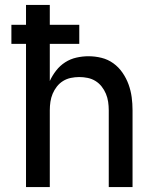

<svg xmlns="http://www.w3.org/2000/svg" viewBox="-20 -755 640 775"><path d="M85 0V-578H26V-655H85V-735H181V-655H300V-578H181V-428Q191 -450 206.5 -470Q222 -490 243 -503.5Q264 -517 288.5 -522.5Q313 -528 337 -528Q364 -528 390 -521.5Q416 -515 437.5 -499.5Q459 -484 474.5 -461.5Q490 -439 499 -414Q508 -389 511.5 -363Q515 -337 515 -310V0H419V-310Q419 -327 416.5 -344Q414 -361 407.5 -376.5Q401 -392 390.5 -405.5Q380 -419 365.5 -428Q351 -437 334 -440.5Q317 -444 300 -444Q283 -444 266 -440.5Q249 -437 234.5 -428Q220 -419 209.5 -405.5Q199 -392 192.5 -376.5Q186 -361 183.5 -344Q181 -327 181 -310V0Z"/></svg>

Font: Iosevka Fixed Medium Extended
Style: Regular
Weight: 500
Width: 7
Monospace: yes
Designer: Belleve Invis
Foundry: Belleve Invis
Version: Version 24.1.1; ttfautohint (v1.8.4)